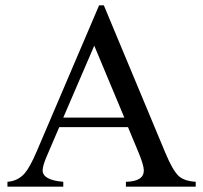

<svg xmlns="http://www.w3.org/2000/svg" viewBox="-20 -697 759 717"><path d="M710.9 0H450.2V-18.1Q517.1 -19.5 517.1 -60.5Q517.1 -79.6 497.6 -127L458 -222.2H201.2L155.8 -116.2Q139.2 -78.1 139.2 -61Q139.2 -24.4 216.3 -18.1V0H7.8V-18.1Q46.9 -21 71.8 -49.3Q91.8 -72.3 117.2 -131.8L350.1 -677.2H367.7L597.2 -127Q625 -60.1 647.9 -39.1Q668 -21 710.9 -18.1ZM444.3 -257.8 332 -526.4 216.3 -257.8Z"/></svg>

Font: Dai Banna SIL Book
Style: Regular
Weight: 400
Designer: Victor Gaultney
Foundry: SIL International
Version: Version 2.000